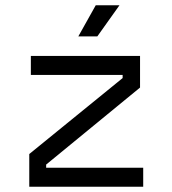

<svg xmlns="http://www.w3.org/2000/svg" viewBox="-20 -708 652 728"><path d="M91 0V-124L445 -412V-424H97V-496H511V-376L155 -84V-72H523V0ZM277 -570 343 -688H433L349 -570Z"/></svg>

Font: Space Mono
Style: Regular
Weight: 400
Monospace: yes
Designer: Colophon Foundry + Benjamin Critton
Foundry: Colophon Foundry & Benjamin Critton
Version: Version 1.003; ttfautohint (v1.8.4.7-5d5b)